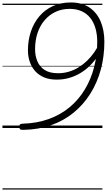

<svg xmlns="http://www.w3.org/2000/svg" viewBox="-20 -1040 868 1560"><path d="M555 -1020Q646 -1020 706.5 -979Q767 -938 797.5 -866Q828 -794 828 -701Q828 -582 799 -475Q770 -368 714 -279Q658 -190 578 -124.5Q498 -59 395.5 -23Q293 13 170 15Q155 15 147 12.5Q139 10 137 -5Q136 -23 142 -28.5Q148 -34 163 -35Q280 -38 376.5 -73Q473 -108 546.5 -169.5Q620 -231 669.5 -313.5Q719 -396 744.5 -494Q770 -592 770 -701Q770 -761 755.5 -810.5Q741 -860 713 -895Q685 -930 643 -949Q601 -968 547 -968Q483 -968 431 -943.5Q379 -919 341.5 -874.5Q304 -830 284.5 -770.5Q265 -711 265 -640Q265 -588 283 -543.5Q301 -499 342 -472Q383 -445 451 -445Q497 -445 539.5 -457.5Q582 -470 619 -493Q656 -516 687.5 -546.5Q719 -577 744 -612.5Q769 -648 787 -687L790 -609Q759 -557 721 -517Q683 -477 638.5 -449.5Q594 -422 544.5 -407.5Q495 -393 441 -393Q382 -393 338 -411.5Q294 -430 265 -463Q236 -496 221.5 -539Q207 -582 207 -630Q207 -713 231 -784Q255 -855 300 -908Q345 -961 409.5 -990.5Q474 -1020 555 -1020ZM0 490H812V500H0ZM0 -20H812V0H0ZM0 -505H812V-500H0ZM0 -1010H812V-1000H0Z"/></svg>

Font: Playwrite RO Guides
Style: Regular
Weight: 400
Designer: Veronika Burian, José Scaglione
Foundry: TypeTogether
Version: Version 1.003